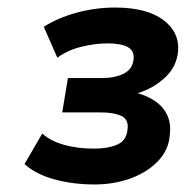

<svg xmlns="http://www.w3.org/2000/svg" viewBox="-20 -730 500 509"><path d="M231 -241Q173 -241 124 -254.5Q75 -268 45 -295L92 -376Q114 -356 150 -346Q186 -336 229 -336Q266 -336 290.5 -346.5Q315 -357 318 -386Q322 -413 302 -422.5Q282 -432 247 -432H145L160 -523H249Q284 -523 307.5 -534.5Q331 -546 334 -572Q337 -595 319 -605Q301 -615 265 -615Q232 -615 195.5 -606Q159 -597 132 -577L96 -659Q134 -683 183.5 -696.5Q233 -710 285 -710Q369 -710 413 -677Q457 -644 452 -592Q447 -551 416 -523Q385 -495 345 -483Q370 -476 391 -462Q412 -448 423 -425.5Q434 -403 430 -371Q427 -332 398.5 -302.5Q370 -273 326 -257Q282 -241 231 -241Z"/></svg>

Font: Nunito Sans 8pt ExtraBold
Style: Italic
Weight: 800
Italic angle: -9°
Version: Version 3.101;gftools[0.9.27]